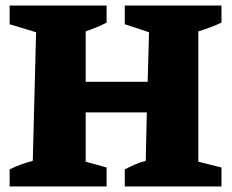

<svg xmlns="http://www.w3.org/2000/svg" viewBox="-20 -677 843 697"><path d="M15 0V-62Q55 -82 99 -93L111 -560L15 -589V-657H367V-595Q350 -586 330.5 -578Q311 -570 291 -563V-380H516L521 -560L433 -589V-657H784V-595Q765 -586 744 -578Q723 -570 700 -563V-90L784 -69V0H433V-62Q452 -72 470.5 -80Q489 -88 509 -93L513 -269H291V-90L367 -69V0Z"/></svg>

Font: Piazzolla SC ExtraBold
Style: Regular
Weight: 800
Designer: Juan Pablo del Peral
Foundry: Huerta Tipografica
Version: Version 1.330